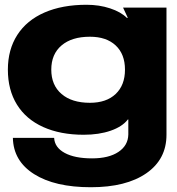

<svg xmlns="http://www.w3.org/2000/svg" viewBox="-20 -552 741 805"><path d="M361 233Q210 233 123 178Q36 123 34 26H207Q209 66 251 89Q293 112 366 112Q436 112 476.5 85Q517 58 518 12V-51H516Q493 -21 444 -4Q395 13 331 13Q233 13 161 -19.5Q89 -52 51 -113.5Q13 -175 13 -260Q13 -344 52.5 -405.5Q92 -467 166.5 -499.5Q241 -532 343 -532Q396 -532 441.5 -517Q487 -502 512 -477H516L496 -520H678V13Q678 116 593.5 174.5Q509 233 361 233ZM357 -121Q426 -121 465 -158Q504 -195 504 -260Q504 -325 465 -361.5Q426 -398 357 -398Q281 -398 238 -361.5Q195 -325 195 -260Q195 -195 238 -158Q281 -121 357 -121Z"/></svg>

Font: Non Bureau Extended
Style: Bold
Weight: 700
Width: 7
Designer: Jona Saucedo
Foundry: Non Foundry
Version: Version 1.000; ttfautohint (v1.8.4)